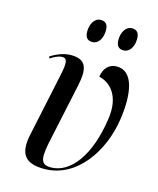

<svg xmlns="http://www.w3.org/2000/svg" viewBox="-112 -815 741 903"><g transform="rotate(15 258.5 -363.0)"><path d="M406 -625C432 -625 454 -651 454 -694C454 -725 440 -736 418 -736C387 -736 370 -701 370 -668C370 -636 384 -625 406 -625ZM254 -625C280 -625 302 -651 302 -695C302 -725 288 -736 266 -736C235 -736 218 -701 218 -668C218 -636 232 -625 254 -625ZM189 10C348 10 453 -149 476 -309C495 -437 477 -544 396 -544C360 -544 334 -520 328 -476C381 -465 438 -413 421 -297C395 -110 312 -5 218 -5C162 -5 163 -41 186 -145L243 -412C260 -494 251 -540 174 -540C140 -540 105 -526 76 -507L79 -498C104 -515 124 -521 136 -521C163 -521 163 -496 150 -435L85 -129C64 -31 96 10 189 10Z"/></g></svg>

Font: Noto Serif Display ExtraCondensed Medium
Style: Italic
Weight: 500
Width: 2
Italic angle: -12°
Designer: Monotype Design Team
Foundry: Monotype Imaging Inc.
Version: Version 2.009